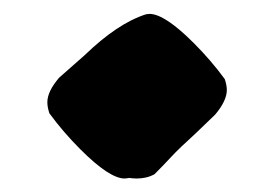

<svg xmlns="http://www.w3.org/2000/svg" viewBox="-20 -69 398 279"><path d="M167 189.5C167 189.5 166.5 189.9 166.5 189.9C166.5 189.9 164.6 189.9 161.1 190.4C146.5 190.4 125 176.3 96.7 147.9C80.6 131.8 65.4 114.3 51.8 95.7C49.8 89.8 48.8 84.5 48.8 79.6C48.8 68.8 54.7 57.1 65.9 43.9C65.9 43.9 103 11.2 103 11.2C134.8 -19.5 164.6 -39.6 192.4 -48.3C192.4 -48.3 197.3 -48.8 197.3 -48.8C211.9 -48.8 233.4 -34.7 261.7 -6.3C277.8 9.8 293 27.3 306.6 45.9C308.6 51.8 309.6 57.1 309.6 62C309.6 72.3 303.7 84.5 292.5 97.7C292.5 97.7 264.6 124.5 264.6 124.5C248 139.6 236.3 150.9 229.5 158.2C222.7 165.5 214.4 174.3 204.6 184.1C196.8 188.5 188 190.4 178.2 190.4C174.8 190.4 170.9 189.9 167 189.5Z"/></svg>

Font: Kaph
Style: Regular
Weight: 400
Designer: GGBotNet
Foundry: f0n7.com